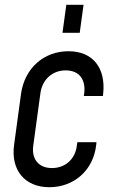

<svg xmlns="http://www.w3.org/2000/svg" viewBox="-20 -770 473 802"><path d="M241 -633H313L329 -750H257ZM383 -176H303L301 -162C295 -107 254 -68 197 -68C141 -68 111 -106 119 -162L149 -382C157 -438 199 -476 254 -476C312 -476 338 -437 332 -382L330 -369H410L411 -379C422 -484 370 -556 266 -556C163 -556 83 -485 68 -379L39 -166C24 -59 84 12 186 12C290 12 371 -60 382 -166Z"/></svg>

Font: Mohave
Style: Italic
Weight: 400
Italic angle: -8°
Designer: Gumpita Rahayu
Foundry: Tokotype
Version: Version 2.002;PS 002.002;hotconv 1.0.88;makeotf.lib2.5.64775